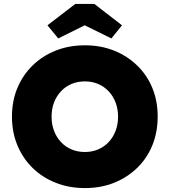

<svg xmlns="http://www.w3.org/2000/svg" viewBox="-20 -949 865 979"><path d="M41 -354Q41 -434 68.5 -500Q96 -566 146 -615Q196 -664 264 -691Q332 -718 413 -718Q494 -718 561.5 -691Q629 -664 679.5 -615Q730 -566 757 -500Q784 -434 784 -355Q784 -275 757 -208.5Q730 -142 679.5 -93Q629 -44 561.5 -17Q494 10 413 10Q332 10 264 -17Q196 -44 146 -93Q96 -142 68.5 -208.5Q41 -275 41 -354ZM582 -354Q582 -393 569.5 -426Q557 -459 534 -483.5Q511 -508 480 -521Q449 -534 413 -534Q376 -534 345 -521Q314 -508 291 -483.5Q268 -459 255.5 -426.5Q243 -394 243 -354Q243 -315 255.5 -282Q268 -249 291 -224.5Q314 -200 345 -187Q376 -174 413 -174Q449 -174 480 -187Q511 -200 534 -224.5Q557 -249 569.5 -282Q582 -315 582 -354ZM364 -929H461L602 -820L548 -753L412 -820L277 -753L222 -820Z"/></svg>

Font: Mach ExtraBold
Style: Regular
Weight: 800
Version: Version 1.002